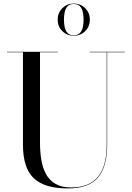

<svg xmlns="http://www.w3.org/2000/svg" viewBox="-20 -1040 738 1075"><path d="M303 -930Q303 -968 329 -994Q355 -1020 393 -1020Q431.5 -1020 457.2 -994Q483 -968 483 -930Q483 -891.5 457.2 -865.8Q431.5 -840 393 -840Q355 -840 329 -865.8Q303 -891.5 303 -930ZM338 -930Q338 -909 342 -889Q346 -869 357.8 -855.8Q369.5 -842.5 393 -842.5Q416.5 -842.5 428.2 -855.8Q440 -869 444 -889Q448 -909 448 -930Q448 -951 444 -971Q440 -991 428.2 -1004.2Q416.5 -1017.5 393 -1017.5Q369.5 -1017.5 357.8 -1004.2Q346 -991 342 -971Q338 -951 338 -930ZM19 -750H304V-747.5H204V-240Q204 -190.5 211.2 -145.8Q218.5 -101 237.2 -66Q256 -31 290.2 -10.8Q324.5 9.5 378.5 9.5Q478.5 9.5 528 -49.5Q577.5 -108.5 577.5 -230V-747.5H483V-750H679V-747.5H580V-230Q580 -106.5 528.5 -45.8Q477 15 358.5 15Q228.5 15 168.5 -42.8Q108.5 -100.5 108.5 -230V-747.5H19Z"/></svg>

Font: Bodoni* 72pt
Style: Regular
Weight: 400
Version: Version 2.3